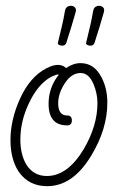

<svg xmlns="http://www.w3.org/2000/svg" viewBox="-20 -631 400 660"><path d="M142 9Q79 9 44 -41Q16 -84 16 -150Q16 -218 48 -290Q83 -368 141 -397Q163 -408 179 -408Q196 -408 207 -397Q232 -414 257 -414Q304 -414 329 -365Q349 -327 349 -278Q349 -187 293 -95Q230 9 142 9ZM141 -26Q212 -26 267 -117Q315 -198 315 -277Q315 -310 301 -343Q285 -380 257 -380Q226 -380 203 -345Q180 -310 180 -276Q180 -234 211 -234Q227 -234 227 -217Q227 -200 211 -200Q147 -200 147 -274Q147 -330 182 -374Q181 -375 179 -375Q174 -375 156 -367Q109 -341 78 -273Q50 -213 50 -151Q50 -101 70 -66Q95 -26 141 -26ZM290 -474Q284 -474 279.5 -477Q275 -480 276 -484Q283 -513 289.5 -540Q296 -567 300 -592Q303 -611 321 -611Q329 -611 334.5 -605.5Q340 -600 337 -589Q330 -564 322 -538Q314 -512 305 -484Q302 -474 290 -474ZM193 -474Q187 -474 182.5 -477Q178 -480 179 -484Q186 -513 192.5 -540Q199 -567 203 -592Q206 -611 224 -611Q232 -611 237.5 -605.5Q243 -600 240 -589Q233 -564 225 -538Q217 -512 208 -484Q205 -474 193 -474Z"/></svg>

Font: Send Flowers
Style: Regular
Weight: 400
Designer: Robert E. Leuschke
Foundry: Robert E. Leuschke
Version: Version 1.010; ttfautohint (v1.8.4.7-5d5b)